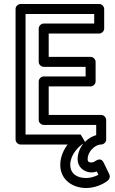

<svg xmlns="http://www.w3.org/2000/svg" viewBox="-20 -699 578 962"><path d="M406 12C406 12 385 -25 384 -25H108V-629H452V-581H199C184 -581 174 -567 174 -556V-389C174 -374 188 -364 199 -364H409V-316H199C184 -316 174 -302 174 -291V-98C174 -83 188 -73 199 -73H462V-22C439 -15 421 -4 406 12ZM398 20C381 41 369 69 369 98C369 143 407 165 438 165C448 165 458 163 465 160L473 177C454 187 430 193 412 193C363 193 332 169 332 127C332 81 367 39 398 20ZM58 0C58 11 68 25 83 25H319C299 51 282 87 282 127C282 203 345 243 412 243C450 243 492 228 520 206C529 199 533 186 528 175L499 115C487 91 467 102 461 106C452 112 446 115 438 115C425 115 419 111 419 98C419 81 427 63 440 49C453 35 468 27 483 25H487C498 25 512 15 512 0V-98C512 -109 502 -123 487 -123H224V-266H434C445 -266 459 -276 459 -291V-389C459 -400 449 -414 434 -414H224V-531H477C488 -531 502 -541 502 -556V-654C502 -665 492 -679 477 -679H83C72 -679 58 -669 58 -654Z"/></svg>

Font: Falling Sky
Style: Ou
Weight: 400
Designer: Paul D. Hunt
Foundry: Adobe Systems Incorporated
Version: Version 1.02